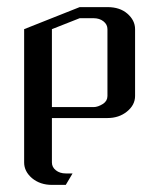

<svg xmlns="http://www.w3.org/2000/svg" viewBox="-20 -332 448 540"><path d="M47.9 125V-250L204.1 -312H282.2Q316.9 -312 337.9 -293.9Q359.9 -274.9 359.9 -250V-62Q359.9 -36.6 336.9 -18.1Q314.5 0 282.2 0H126V125Q126 138.2 137.2 147Q148.4 155.8 165 155.8H184.1L165 188H126Q92.8 188 69.8 168.9Q47.9 149.9 47.9 125ZM126 -30.8H243.2Q255.4 -30.8 270 -40Q282.2 -48.3 282.2 -62V-250Q282.2 -263.2 271 -272Q259.8 -280.8 243.2 -280.8H204.1L126 -250Z"/></svg>

Font: Hhenum
Style: Regular
Weight: 400
Designer: T. Christopher White
Version: Version 1.0